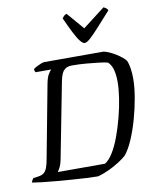

<svg xmlns="http://www.w3.org/2000/svg" viewBox="-110 -1032 898 1109"><g transform="rotate(-10 339.0 -478.0)"><path d="M374 0Q348 0 308.5 -2Q269 -4 224 -7.5Q179 -11 134.5 -14.5Q90 -18 52.5 -22.5Q15 -27 -9 -31Q-6 -39 -2.5 -45.5Q1 -52 5 -55L33 -59Q54 -62 66 -71Q78 -80 85.5 -99Q93 -118 99 -152L179 -576Q186 -614 197.5 -632.5Q209 -651 215 -655H123Q120 -659 118.5 -663.5Q117 -668 117 -674Q123 -680 136.5 -687Q150 -694 163 -699Q176 -704 182 -704H531Q548 -700 565.5 -692Q583 -684 600 -673.5Q617 -663 631.5 -651.5Q646 -640 655 -628Q664 -607 668 -579.5Q672 -552 672 -522Q672 -473 661.5 -411Q651 -349 633.5 -287Q616 -225 593.5 -173Q571 -121 546 -91Q529 -76 507.5 -62Q486 -48 462.5 -35.5Q439 -23 416 -14Q393 -5 374 0ZM149 -65H426Q450 -79 473 -116Q496 -153 515 -204.5Q534 -256 549 -313.5Q564 -371 572 -424.5Q580 -478 580 -519Q580 -559 572 -589Q564 -619 545 -637Q527 -642 493.5 -646Q460 -650 419.5 -653.5Q379 -657 337 -657Q311 -657 296.5 -646Q282 -635 275 -617Q268 -599 264 -578L177 -130Q172 -105 163.5 -89Q155 -73 149 -65ZM432 -772Q421 -772 406 -791Q391 -810 372.5 -846.5Q354 -883 331 -934Q336 -941 341.5 -947Q347 -953 358 -956L444 -856L574 -956Q584 -952 591 -946Q598 -940 599 -934Q554 -884 521 -847.5Q488 -811 466.5 -791.5Q445 -772 432 -772Z"/></g></svg>

Font: Texturina Medium 12pt Light
Style: Italic
Weight: 300
Italic angle: -11°
Version: Version 1.002